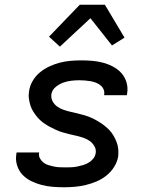

<svg xmlns="http://www.w3.org/2000/svg" viewBox="-20 -783 640 811"><path d="M251 8Q226 8 202 6Q178 4 155 -2Q132 -8 111 -18.5Q90 -29 74.5 -45.5Q59 -62 52 -85Q45 -108 49 -132L50 -139H146L145 -137Q143 -124 149 -113.5Q155 -103 164 -96Q173 -89 184.5 -85.5Q196 -82 208 -79.5Q220 -77 232.5 -76.5Q245 -76 258 -76Q270 -76 282 -76.5Q294 -77 306 -79.5Q318 -82 330 -85.5Q342 -89 353.5 -95.5Q365 -102 373.5 -112.5Q382 -123 384 -135Q387 -151 379 -165Q371 -179 359 -187.5Q347 -196 332.5 -201Q318 -206 302.5 -209.5Q287 -213 272 -216.5Q257 -220 242.5 -224.5Q228 -229 214 -235.5Q200 -242 186.5 -249.5Q173 -257 161 -266Q149 -275 139.5 -286Q130 -297 121.5 -310Q113 -323 108.5 -337.5Q104 -352 102 -367.5Q100 -383 103 -399Q106 -421 118.5 -442Q131 -463 149.5 -478Q168 -493 190 -503Q212 -513 233.5 -518.5Q255 -524 277.5 -526Q300 -528 322 -528Q347 -528 370.5 -526Q394 -524 416 -518Q438 -512 458.5 -501Q479 -490 493.5 -473.5Q508 -457 514.5 -434.5Q521 -412 517 -388L516 -381H420V-384Q422 -395 417.5 -405.5Q413 -416 404 -423Q395 -430 384.5 -434Q374 -438 362.5 -440Q351 -442 339 -443Q327 -444 315 -444Q298 -444 281 -442Q264 -440 247 -434Q230 -428 215 -415.5Q200 -403 197 -385Q195 -369 202 -355.5Q209 -342 221.5 -333Q234 -324 249 -319Q264 -314 279 -310.5Q294 -307 309 -303.5Q324 -300 339 -295.5Q354 -291 368 -284.5Q382 -278 394.5 -270.5Q407 -263 419 -254Q431 -245 441.5 -234Q452 -223 459.5 -210Q467 -197 472.5 -183Q478 -169 479.5 -153Q481 -137 479 -121Q475 -98 461.5 -77Q448 -56 429 -41Q410 -26 387.5 -16.5Q365 -7 342 -1.5Q319 4 296 6Q273 8 251 8ZM233 -586 187 -628 317 -763H423L506 -624L453 -591L362 -706Z"/></svg>

Font: Iosevka Aile Medium
Style: Italic
Weight: 500
Italic angle: -9°
Designer: Belleve Invis
Foundry: Belleve Invis
Version: Version 31.1.0; ttfautohint (v1.8.4)